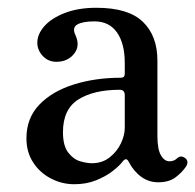

<svg xmlns="http://www.w3.org/2000/svg" viewBox="-20 -462 503 494"><path d="M171 12Q139 12 110.5 -3Q82 -18 65 -44.5Q48 -71 48 -106Q48 -158 81 -192.5Q114 -227 169.5 -244.5Q225 -262 291 -262Q301 -262 301 -272V-300Q301 -350 281 -378.5Q261 -407 223 -407Q193 -407 179 -399Q165 -391 174 -372Q187 -344 170.5 -323.5Q154 -303 125 -303Q104 -303 90 -318Q76 -333 76 -352Q76 -374 94 -394.5Q112 -415 146.5 -428.5Q181 -442 228 -442Q310 -442 347.5 -406Q385 -370 385 -306V-112Q385 -78 394 -62.5Q403 -47 416 -47Q428 -47 436 -55Q446 -64 458 -54Q466 -46 459 -34Q449 -19 432 -6Q415 7 387 7Q363 7 343.5 -7Q324 -21 311 -46Q305 -58 296 -47Q288 -36 270 -22Q252 -8 227 2Q202 12 171 12ZM216 -42Q243 -42 262 -57Q281 -72 291 -93Q301 -114 301 -133V-217Q301 -231 288 -231Q221 -231 181.5 -206Q142 -181 142 -122Q142 -87 155.5 -69.5Q169 -52 186.5 -47Q204 -42 216 -42Z"/></svg>

Font: TsukuhouMincho
Style: Regular
Weight: 400
Designer: Iose
Foundry: Typographish
Version: Version 1.001; ttfautohint (v1.8.3)